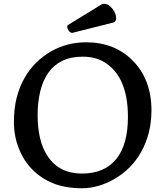

<svg xmlns="http://www.w3.org/2000/svg" viewBox="-20 -980 869 1009"><path d="M53.2 0ZM247.6 -709.5Q332.5 -757.8 431.6 -757.8Q582 -757.8 676.8 -662.1Q775.9 -562.5 775.9 -399.9Q775.9 -277.3 720.7 -179.7Q670.4 -90.8 582 -40Q497.1 9.3 410.9 9.3Q324.7 9.3 261.5 -15.9Q198.2 -41 151.9 -87.2Q105.5 -133.3 79.3 -199Q53.2 -264.6 53.2 -338.1Q53.2 -411.6 67.9 -467.8Q82.5 -523.9 108.4 -569.6Q134.3 -615.2 169.9 -650.4Q205.6 -685.5 247.6 -709.5ZM231 -158.2Q291.5 -67.9 410.6 -67.9Q530.8 -67.9 592.8 -146.5Q652.3 -223.1 652.3 -364.7Q652.3 -582 523.4 -656.2Q477.5 -682.1 414.6 -682.1Q351.6 -682.1 307.1 -660.2Q262.7 -638.2 233.9 -597.7Q205.1 -557.1 191.4 -499.5Q177.7 -441.9 177.7 -375.7Q177.7 -309.6 190.4 -254.6Q203.1 -199.7 231 -158.2ZM359.4 -807.1Q344.7 -807.1 335 -830.1Q333 -835.4 333 -837.9Q333 -844.7 336.4 -848.1L505.9 -952.1Q516.6 -960 528.3 -960Q540 -960 551.3 -952.4Q562.5 -944.8 571.3 -933.6Q590.3 -908.7 590.3 -884.8Q590.3 -866.7 576.2 -861.8Z"/></svg>

Font: Quando
Style: Regular
Weight: 400
Version: Version 1.002